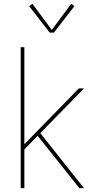

<svg xmlns="http://www.w3.org/2000/svg" viewBox="-20 -981 540 1001"><path d="M88 0V-735H107V-229L391 -520H418L190 -287L418 0H394L176 -273L107 -202V0ZM239 -811 132 -949 149 -961 250 -825 351 -961 368 -949 261 -811Z"/></svg>

Font: Iosevka SS04 Thin
Style: Regular
Weight: 100
Monospace: yes
Designer: Belleve Invis
Foundry: Belleve Invis
Version: Version 19.0.0; ttfautohint (v1.8.4)